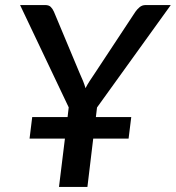

<svg xmlns="http://www.w3.org/2000/svg" viewBox="-20 -740 696 760"><path d="M247.5 -276.5 252 -315 59.5 -720H159Q173.5 -720 181 -712.5Q188.5 -705 193.5 -693.5L295 -451Q303 -433.5 308.8 -419.2Q314.5 -405 318.5 -391Q325.5 -405 334.8 -419.2Q344 -433.5 356 -451L516 -693.5Q522.5 -703 532.5 -711.5Q542.5 -720 556.5 -720H656L364 -314.5L359.5 -276.5H499.5L489 -191.5H349L326 0H213.5L237 -191.5H97L107.5 -276.5Z"/></svg>

Font: Lato Semibold
Style: Italic
Weight: 600
Italic angle: -7°
Designer: Lukasz Dziedzic
Foundry: tyPoland Lukasz Dziedzic
Version: Version 2.006; 2014-01-15